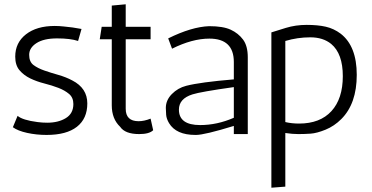

<svg xmlns="http://www.w3.org/2000/svg" viewBox="-20 -625 1733 895"><path d="M344 -434Q308 -446 246 -446Q184 -446 150 -424Q116 -402 116 -369.5Q116 -337 136 -322Q156 -307 186 -296.5Q216 -286 251.5 -276Q287 -266 317 -250Q387 -214 387 -143Q387 -72 338.5 -34Q290 4 197 4Q150 4 106.5 -5.5Q63 -15 40 -32L62 -85Q85 -65 155 -56Q177 -53 200 -53Q252 -53 287 -74.5Q322 -96 322 -140Q322 -170 302 -187Q282 -204 252 -215.5Q222 -227 186.5 -236Q151 -245 121 -259.5Q91 -274 71 -297.5Q51 -321 51 -361Q51 -426 101 -465Q151 -504 235 -504Q256 -504 278 -501.5Q300 -499 318 -497L360 -490Z M694 -18Q676 0 629 0Q563 0 540 -34Q501 -71 501 -134V-442H445L454 -500H501V-599L566 -605V-500H682V-442H566V-118Q566 -60 626 -60Q652 -60 682 -72Z M764 -446Q873 -500 955 -503Q1020 -503 1055.5 -486.5Q1091 -470 1113 -440.5Q1135 -411 1135 -358V0H1070V-38Q933 4 894 4Q892 4 891 4Q801 4 768 -51Q756 -71 754.5 -90Q753 -109 753 -122Q753 -158 781 -186.5Q809 -215 848 -225Q914 -242 1070 -255V-336Q1070 -445 956 -445Q876 -445 782 -398ZM814 -114Q814 -42 913 -42Q992 -42 1070 -76V-219Q914 -197 877 -185Q814 -165 814 -114Z M1310 -5V245L1245 250V-474Q1267 -481 1312.5 -495Q1358 -509 1409.5 -509Q1461 -509 1498.5 -500.5Q1536 -492 1568 -468Q1643 -410 1643 -276Q1643 -142 1571 -70Q1538 -37 1497.5 -20.5Q1457 -4 1428 -2Q1399 0 1371 0Q1343 0 1310 -5ZM1310 -56Q1340 -49 1374 -49Q1472 -49 1525 -107Q1578 -165 1578 -270Q1578 -375 1524 -420Q1486 -451 1426.5 -451Q1367 -451 1310 -434Z"/></svg>

Font: Antic
Style: Regular
Weight: 400
Version: Version 1.0002